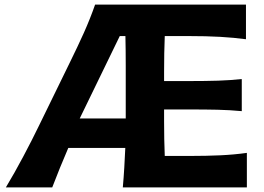

<svg xmlns="http://www.w3.org/2000/svg" viewBox="-20 -809 1140 829"><path d="M5.4 0Q43 -62.5 80.8 -133.8Q118.7 -205.1 148.9 -267.6L282.2 -540.5Q315.4 -607.9 342.3 -667.7Q369.1 -727.5 390.6 -789.1H1042V-639.6Q990.2 -646.5 931.2 -649.9Q872.1 -653.3 792 -653.3H691.4Q689.9 -616.2 689.2 -578.9Q688.5 -541.5 688.5 -498.5V-459H796.4Q869.1 -459 921.9 -460.7Q974.6 -462.4 1023.9 -467.8V-329.1Q971.7 -334 919.2 -335.2Q866.7 -336.4 795.4 -336.4H688.5V-284.7Q688.5 -243.7 689.2 -207.5Q689.9 -171.4 691.4 -135.7H803.7Q870.6 -135.7 930.4 -138.4Q990.2 -141.1 1045.9 -148.9V0H510.3Q514.2 -43.9 516.6 -85Q519 -126 521 -170.4H274.9Q256.3 -127.4 238.8 -84.2Q221.2 -41 205.6 0ZM522.9 -297.4V-524.9Q522.9 -594.2 521.5 -653.3H497.1L324.2 -297.4Z"/></svg>

Font: Pinar-DS2-FD Bold
Style: Regular
Weight: 700
Designer: Amin Abedi
Version: Version 3.000